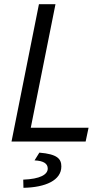

<svg xmlns="http://www.w3.org/2000/svg" viewBox="-20 -676 503 917"><path d="M35 0H389L403 -66H127L245 -656H166ZM92 221C198 219 273 185 273 119C273 83 254 60 168 53L145 90C189 92 208 106 208 129C208 158 171 179 91 182Z"/></svg>

Font: Source Sans Pro
Style: Italic
Weight: 400
Italic angle: -11°
Designer: Paul D. Hunt
Foundry: Adobe Systems Incorporated
Version: Version 3.006;hotconv 1.0.111;makeotfexe 2.5.65597